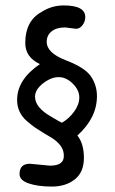

<svg xmlns="http://www.w3.org/2000/svg" viewBox="-20 -687 424 707"><path d="M127 -451Q73 -476 73 -529Q73 -610 133 -643Q170 -667 215 -667Q294 -667 294 -624Q294 -608 284 -594.5Q274 -581 260 -581L220 -586Q188 -586 170 -571.5Q152 -557 152 -533Q152 -492 222.5 -465Q293 -438 315 -405.5Q337 -373 337 -333Q337 -253 265 -188Q289 -158 289 -105.5Q289 -53 255.5 -26.5Q222 0 171 0Q120 0 86 -11.5Q52 -23 52 -46Q52 -84 90 -84L164 -77Q208 -77 214 -103Q215 -107 215 -115Q215 -152 168 -181Q165 -183 162 -184.5Q159 -186 141 -197Q123 -208 111 -216Q99 -224 78 -242Q43 -273 43 -319Q43 -394 127 -451ZM109 -331Q109 -291 169 -257Q199 -239 208 -235Q234 -250 253 -276Q272 -302 272 -328.5Q272 -355 248 -379Q224 -403 196 -403Q168 -403 138.5 -380Q109 -357 109 -331Z"/></svg>

Font: Patrick Hand SC
Style: Regular
Weight: 400
Designer: Patrick Wagesreiter
Foundry: Patrick Wagesreiter
Version: Version 1.003;PS 001.003;hotconv 1.0.70;makeotf.lib2.5.58329